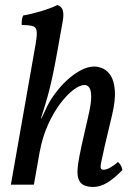

<svg xmlns="http://www.w3.org/2000/svg" viewBox="-20 -730 537 759"><path d="M23 0 117 -534Q126 -581 125.5 -601Q125 -621 111.5 -626Q98 -631 66 -631Q65 -641 66.5 -651.5Q68 -662 72 -669Q103 -674 141.5 -685.5Q180 -697 207 -710Q223 -705 228 -689.5Q233 -674 228 -646Q215 -574 206 -523.5Q197 -473 189.5 -437.5Q182 -402 175 -374.5Q168 -347 160 -320.5Q152 -294 142 -262L160 -261L114 0ZM353 -467Q369 -467 387 -459Q405 -451 418 -430.5Q431 -410 434 -372Q437 -334 423 -275L394 -153Q384 -108 380 -88.5Q376 -69 379 -64Q382 -59 390 -59Q401 -59 417.5 -68.5Q434 -78 446 -90Q454 -83 458 -75.5Q462 -68 464 -58Q431 -24 403.5 -7.5Q376 9 349 9Q310 9 296.5 -10.5Q283 -30 287 -66.5Q291 -103 302 -152L329 -271Q341 -322 340.5 -348.5Q340 -375 332.5 -384.5Q325 -394 314 -394Q296 -394 270.5 -375Q245 -356 218.5 -321Q192 -286 170 -237.5Q148 -189 137 -130L129 -230L167 -311Q179 -335 199.5 -362.5Q220 -390 245.5 -413.5Q271 -437 299 -452Q327 -467 353 -467Z"/></svg>

Font: Vollkorn
Style: Italic
Weight: 400
Italic angle: -11°
Designer: Friedrich Althausen
Foundry: Friedrich Althausen
Version: Version 5.001